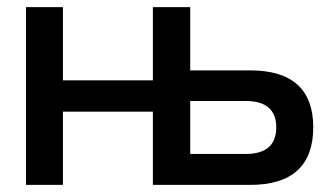

<svg xmlns="http://www.w3.org/2000/svg" viewBox="-20 -520 936 540"><path d="M53 0H157V-206H410V0H684C802 0 861 -55 861 -162C861 -268 802 -322 684 -322H515V-500H410V-294H157V-500H53ZM515 -87V-236H671C728 -236 757 -211 757 -162C757 -112 728 -87 671 -87Z"/></svg>

Font: LT Wave Alt Medium
Style: Regular
Weight: 500
Designer: Daniel Lyons
Version: Version 2.5 (Glyphs App)